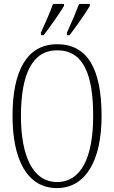

<svg xmlns="http://www.w3.org/2000/svg" viewBox="-20 -951 584 981"><path d="M322 -784V-771H335C371 -817 419 -886 439 -921V-931H384C367 -886 348 -841 322 -784ZM189 -784V-771H203C238 -817 287 -886 307 -921V-931H251C235 -886 215 -841 189 -784ZM271 10C416 10 499 -128 499 -358C499 -604 424 -725 272 -725C120 -725 44 -593 44 -359C44 -137 118 10 271 10ZM271 -21C148 -21 87 -154 87 -358C87 -570 144 -694 272 -694C407 -694 456 -570 456 -358C456 -149 396 -21 271 -21Z"/></svg>

Font: Noto Serif Sinhala ExtraCondensed ExtraLight
Style: Regular
Weight: 200
Width: 2
Designer: Jelle Bosma - Monotype Design Team
Foundry: Monotype Imaging Inc.
Version: Version 2.007